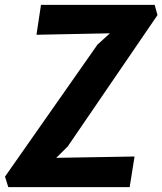

<svg xmlns="http://www.w3.org/2000/svg" viewBox="-42 -767 665 787"><path d="M-8 0 -21.5 -43 357.5 -584 408.5 -630.5 107.5 -624.5 126 -747H592L603.5 -705L235.5 -166.5L188.5 -120L509.5 -125.5L489.5 0Z"/></svg>

Font: Merriweather Sans Italic
Style: Bold
Weight: 700
Italic angle: -7.5°
Designer: Eben Sorkin
Foundry: Eben Sorkin
Version: Version 1.008; ttfautohint (v1.7.19-72a1) -l 8 -r 50 -G 200 